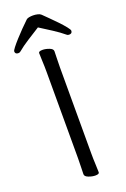

<svg xmlns="http://www.w3.org/2000/svg" viewBox="-178 -945 660 1008"><g transform="rotate(-20 151.5 -441.0)"><path d="M152 -824Q117 -802 82.5 -780Q48 -758 23 -737Q18 -732 10 -732Q-8 -732 -8 -748Q-8 -753 3.5 -768Q15 -783 33.5 -803.5Q52 -824 72.5 -845Q93 -866 111 -883Q116 -888 126.5 -890Q137 -892 149 -892Q162 -892 174.5 -889Q187 -886 193 -880Q205 -868 224.5 -849Q244 -830 264 -809Q284 -788 297.5 -771Q311 -754 311 -748Q311 -732 293 -732Q285 -732 280 -737Q255 -758 221 -780Q187 -802 152 -824ZM115 -589Q115 -620 113.5 -649Q112 -678 112 -695Q112 -705 134 -705Q151 -705 171 -697.5Q191 -690 191 -677Q191 -665 190 -639.5Q189 -614 189 -588V-106Q189 -75 190.5 -46Q192 -17 192 0Q192 10 170 10Q153 10 133 2.5Q113 -5 113 -18Q113 -30 114 -55.5Q115 -81 115 -107Z"/></g></svg>

Font: Moon Stars Kai T
Style: Regular
Weight: 400
Designer: GuiWonder
Version: Version 1.101